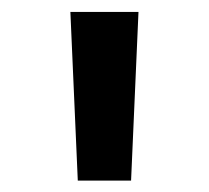

<svg xmlns="http://www.w3.org/2000/svg" viewBox="-20 -748 358 329"><path d="M113.3 -438.5 100.6 -727.5H217.3L204.6 -438.5Z"/></svg>

Font: Inter
Style: 540
Weight: 540
Designer: Rasmus Andersson
Foundry: rsms
Version: Version 4.001;git-66647c0bb